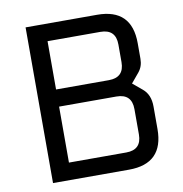

<svg xmlns="http://www.w3.org/2000/svg" viewBox="-78 -764 800 838"><g transform="rotate(-10 322.0 -345.0)"><path d="M90 0V-690H407Q560 -690 560 -537V-468Q560 -434 540 -410L505 -368L547 -333Q580 -306 580 -253V-153Q580 0 427 0ZM174 -76H428Q496 -76 496 -144V-256Q496 -324 428 -324H174ZM174 -400H408Q476 -400 476 -468V-546Q476 -614 408 -614H174Z"/></g></svg>

Font: Oxanium
Style: Regular
Weight: 400
Designer: Severin Meyer
Version: Version 1.001